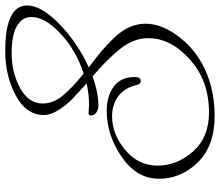

<svg xmlns="http://www.w3.org/2000/svg" viewBox="-72 -720 822 717"><g transform="rotate(-90 338.5 -361.0)"><path d="M275 -441 304 -439Q347 -439 386 -448Q347 -483 326 -503.5Q305 -524 286.5 -553Q268 -582 268 -607Q268 -674 341.5 -713Q415 -752 507 -752Q677 -752 677 -670Q677 -617 607.5 -549.5Q538 -482 446 -440Q487 -409 507 -392Q527 -375 556 -346Q609 -290 609 -229Q609 -164 556 -98Q493 -19 391 12Q332 30 264 30Q153 30 91.5 -32.5Q30 -95 30 -178Q30 -261 111.5 -317Q193 -373 283 -373Q339 -373 374.5 -346.5Q410 -320 410 -268Q410 -246 395 -246Q384 -246 381 -258Q370 -306 338.5 -329.5Q307 -353 264 -353Q196 -353 137.5 -304Q79 -255 79 -183Q79 -111 131.5 -51Q184 9 278 9Q396 9 475.5 -62.5Q555 -134 555 -218Q555 -271 517.5 -319.5Q480 -368 412 -426Q352 -404 302 -404Q288 -404 277 -412Q266 -420 266 -434Q268 -441 275 -441ZM311 -612Q311 -573 340 -537.5Q369 -502 423 -459Q511 -488 572.5 -546Q634 -604 634 -654Q634 -688 601 -708Q568 -728 497.5 -728Q427 -728 369 -696.5Q311 -665 311 -612Z"/></g></svg>

Font: Mrs Saint Delafield
Style: Regular
Weight: 400
Designer: Alejandro Paul
Foundry: Alejandro Paul
Version: Version 1.001